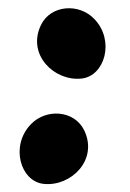

<svg xmlns="http://www.w3.org/2000/svg" viewBox="-20 -395 320 474"><path d="M88 59C155 66 223 0 188 -73C164 -123 94 -128 56 -88C5 -35 30 53 88 59ZM181 -201C239 -207 264 -295 213 -348C175 -388 105 -383 81 -333C46 -260 114 -194 181 -201Z"/></svg>

Font: PicNic
Style: Regular
Weight: 400
Designer: Mariel Nils
Foundry: Velvetyne Type Foundry
Version: Version 2.000;Glyphs 3.2.3 (3260)